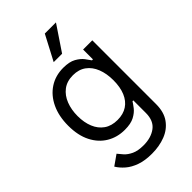

<svg xmlns="http://www.w3.org/2000/svg" viewBox="-293 -881 1194 1194"><g transform="rotate(-45 304.5 -284.0)"><path d="M296.9 215.9Q236.2 215.9 192.5 200.5Q148.8 185 119.9 160Q90.9 134.9 73.9 106.5L140.6 59.7Q152 74.6 169.4 93.9Q186.8 113.3 217.2 127.7Q247.5 142 296.9 142Q362.9 142 405.9 110.1Q448.9 78.1 448.9 9.9V-100.9H441.8Q432.5 -85.9 415.7 -64.1Q398.8 -42.3 367.4 -25.4Q335.9 -8.5 282.7 -8.5Q216.6 -8.5 164.2 -39.8Q111.9 -71 81.5 -130.7Q51.1 -190.3 51.1 -275.6Q51.1 -359.4 80.6 -421.7Q110.1 -484 162.6 -518.3Q215.2 -552.6 284.1 -552.6Q337.4 -552.6 368.8 -535Q400.2 -517.4 417.1 -495.2Q433.9 -473 443.2 -458.8H451.7V-545.5H532.7V15.6Q532.7 85.9 500.9 130.1Q469.1 174.4 415.7 195.1Q362.2 215.9 296.9 215.9ZM294 -83.8Q344.5 -83.8 379.3 -106.9Q414.1 -130 432.2 -173.3Q450.3 -216.6 450.3 -277Q450.3 -335.9 432.5 -381Q414.8 -426.1 380 -451.7Q345.2 -477.3 294 -477.3Q240.8 -477.3 205.4 -450.3Q170.1 -423.3 152.5 -377.8Q134.9 -332.4 134.9 -277Q134.9 -220.2 152.9 -176.7Q170.8 -133.2 206.1 -108.5Q241.5 -83.8 294 -83.8ZM267 -619.3 353.7 -784.1H451.7L340.9 -619.3Z"/></g></svg>

Font: InterMG
Style: Regular
Weight: 400
Designer: Rasmus Andersson
Foundry: rsms
Version: Version 3.019;December 26, 2023;FontCreator 15.0.0.2955 64-b